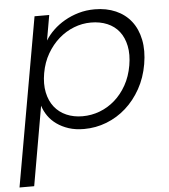

<svg xmlns="http://www.w3.org/2000/svg" viewBox="-72 -604 802 912"><g transform="rotate(-5 329.5 -148.0)"><path d="M175 -426Q191 -452 215 -475Q239 -498 269.5 -515.5Q300 -533 336 -543.5Q372 -554 413 -554Q469 -554 513.5 -534.5Q558 -515 586.5 -478.5Q615 -442 625.5 -390Q636 -338 625 -274Q614 -210 585 -158Q556 -106 514.5 -69Q473 -32 421.5 -12Q370 8 314 8Q273 8 241 -2.5Q209 -13 184.5 -30.5Q160 -48 144 -71Q128 -94 120 -120L54 258H-16L126 -546H196ZM554 -274Q563 -326 554.5 -367Q546 -408 524 -436Q502 -464 467.5 -478.5Q433 -493 390 -493Q348 -493 308.5 -477.5Q269 -462 236.5 -433.5Q204 -405 180.5 -364.5Q157 -324 148 -273Q139 -222 147.5 -181Q156 -140 178.5 -111.5Q201 -83 235.5 -68Q270 -53 312 -53Q355 -53 394.5 -68Q434 -83 466.5 -111.5Q499 -140 522 -181Q545 -222 554 -274Z"/></g></svg>

Font: SVN-Poppins Light
Style: Italic
Weight: 300
Italic angle: -10°
Designer: Ninad Kale (Devanagari), Jonny Pinhorn (Latin)
Foundry: Indian Type Foundry
Version: Version 3.002 2017; ttfautohint (v1.8.3)